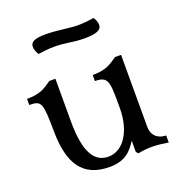

<svg xmlns="http://www.w3.org/2000/svg" viewBox="-125 -774 837 893"><g transform="rotate(-20 294.0 -327.0)"><path d="M405 -226C405 -116 354 -33 279 -33C215 -33 170 -84 170 -247V-458H140C104 -433 80 -415 14 -415V-385C77 -385 78 -370 80 -226C82 -71 135 14 268 14C345 14 377 -22 405 -66V-10L415 0C439 -5 459 -7 483 -7C517 -7 533 -3 564 1V-34C532 -34 495 -51 495 -103V-458H465C429 -433 405 -415 339 -415V-385C400 -385 405 -361 405 -261ZM217 -600C275 -600 301 -588 363 -588C418 -588 447 -598 447 -624C447 -637 440 -655 433 -663C404 -658 374 -656 351 -656C314 -656 253 -668 197 -668C146 -668 122 -658 122 -634C122 -619 130 -601 136 -593C171 -597 178 -600 217 -600Z"/></g></svg>

Font: Milonga
Style: Regular
Weight: 400
Designer: Pablo Impallari, Brenda Gallo, Rodrigo Fuenzalida
Foundry: Pablo Impallari, Brenda Gallo, Rodrigo Fuenzalida
Version: Version 1.000